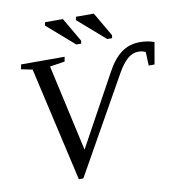

<svg xmlns="http://www.w3.org/2000/svg" viewBox="-93 -943 979 1045"><g transform="rotate(-10 396.5 -421.0)"><path d="M772.5 -528.3H740.2L737.3 -602.5Q723.6 -612.3 697.8 -612.3Q664.6 -612.3 637 -588.1Q609.4 -564 582.5 -516.6L283.2 15.1H258.3L114.3 -616.2L52.2 -628.9L57.1 -654.8H297.9L293 -628.9L210.4 -616.2L316.9 -138.2L531.7 -530.3Q568.4 -598.1 612.3 -630.1Q656.2 -662.1 714.8 -662.1Q756.3 -662.1 793.5 -648.9ZM543 -709.5 393.1 -840.3 396 -858.4H495.1L572.3 -725.6L569.8 -709.5ZM372.1 -709.5 222.2 -840.3 225.1 -858.4H324.2L401.4 -725.6L398.9 -709.5Z"/></g></svg>

Font: Liberation Serif
Style: Italic
Weight: 400
Italic angle: -16.333°
Designer: Steve Matteson
Foundry: Ascender Corporation
Version: Version 2.1.5